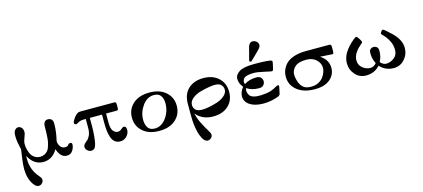

<svg xmlns="http://www.w3.org/2000/svg" viewBox="-69 -1329 4852 2203"><g transform="rotate(-15 2356.5 -227.5)"><path d="M64 22Q64 -31 76.5 -114.5Q89 -198 89 -201Q89 -206 82.5 -230Q76 -254 70 -291.5Q64 -329 64 -367Q64 -414 81.5 -434.5Q99 -455 121 -455Q146 -455 162 -434.5Q178 -414 178 -386Q178 -362 161 -321.5Q144 -281 144 -249Q144 -221 150.5 -191.5Q157 -162 171 -131.5Q185 -101 214 -81.5Q243 -62 281 -62Q309 -62 331.5 -73.5Q354 -85 368.5 -101Q383 -117 393 -146Q403 -175 408 -198.5Q413 -222 415.5 -260Q418 -298 418.5 -320Q419 -342 419 -380Q419 -455 476 -455Q484 -455 492 -453Q500 -451 510 -445Q520 -439 526.5 -425Q533 -411 533 -391Q533 -336 526.5 -289.5Q520 -243 513.5 -216.5Q507 -190 507 -185Q507 -156 526.5 -125Q546 -94 584 -94Q614 -94 624 -110Q634 -126 650 -126Q673 -126 673 -105Q673 -68 649 -31.5Q625 5 580 5Q504 5 470 -101Q408 5 300 5Q188 5 126 -113Q125 -102 125 -79Q125 50 204 142Q231 173 234 187Q235 192 235 198Q235 222 217.5 239Q200 256 178 256Q137 256 100.5 188.5Q64 121 64 22Z M752 -338Q752 -347 762 -365Q782 -401 802 -419.5Q822 -438 835 -441.5Q848 -445 867 -445H1258Q1274 -445 1278.5 -438Q1283 -431 1283 -410V-383Q1283 -359 1279.5 -353Q1276 -347 1259 -346H1137V-236Q1137 -166 1160.5 -137.5Q1184 -109 1214 -109Q1241 -109 1260.5 -128Q1280 -147 1293 -147Q1323 -147 1323 -104Q1323 -61 1291.5 -28Q1260 5 1213 5Q1174 5 1147.5 -17.5Q1121 -40 1109 -81Q1097 -122 1093 -160.5Q1089 -199 1089 -249V-346H944V-246Q944 -181 938 -125.5Q932 -70 927 -48.5Q922 -27 918 -18Q903 23 865 23Q840 23 819 4Q798 -15 798 -39Q798 -58 813.5 -74.5Q829 -91 847 -105Q865 -119 880.5 -153Q896 -187 896 -237V-346H871Q833 -346 807 -331Q781 -316 775 -316Q765 -316 758.5 -323Q752 -330 752 -338Z M1411 -222Q1411 -322 1482.5 -386Q1554 -450 1678 -450Q1801 -450 1872.5 -386Q1944 -322 1944 -223Q1944 -123 1872.5 -59Q1801 5 1677 5Q1554 5 1482.5 -59Q1411 -123 1411 -222ZM1529 -164Q1529 -111 1553 -73Q1577 -35 1634 -35Q1715 -35 1770.5 -111.5Q1826 -188 1826 -285Q1826 -337 1802 -373Q1778 -409 1721 -409Q1639 -409 1584 -332Q1529 -255 1529 -164Z M2072 -110V-211Q2072 -324 2139 -387Q2206 -450 2319 -450Q2431 -450 2498.5 -387Q2566 -324 2566 -222Q2566 -120 2499 -57.5Q2432 5 2318 5Q2188 5 2115 -85Q2130 -18 2162.5 44.5Q2195 107 2219 145Q2243 183 2243 200Q2243 224 2225 240Q2207 256 2185 256Q2140 256 2106 166Q2091 125 2083 73.5Q2075 22 2073.5 -14Q2072 -50 2072 -110ZM2114 -184Q2114 -152 2136.5 -127.5Q2159 -103 2217 -103Q2247 -103 2294 -111.5Q2341 -120 2394.5 -137Q2448 -154 2486 -186.5Q2524 -219 2524 -260Q2524 -291 2502 -316Q2480 -341 2422 -341Q2400 -341 2356.5 -334Q2313 -327 2255 -311.5Q2197 -296 2155.5 -262.5Q2114 -229 2114 -184Z M2694 -131Q2694 -184 2736 -236Q2694 -283 2694 -342Q2694 -386 2745 -420.5Q2796 -455 2926 -455H2934Q3023 -455 3069 -451Q3115 -447 3126 -442Q3137 -437 3137 -427Q3137 -413 3120 -345Q3117 -332 3112.5 -327Q3108 -322 3099 -322Q3090 -322 3013 -339.5Q2936 -357 2895 -357Q2806 -357 2778 -331Q2758 -311 2758 -283Q2758 -276 2764 -260Q2824 -300 2909 -300Q2949 -300 2964.5 -279Q2980 -258 2980 -236Q2980 -213 2963.5 -192.5Q2947 -172 2910 -172Q2824 -172 2764 -212Q2758 -194 2758 -186Q2758 -176 2759 -170Q2764 -142 2777.5 -124.5Q2791 -107 2814 -99.5Q2837 -92 2856 -90Q2875 -88 2905 -88Q2985 -92 3025 -105Q3064 -118 3106 -143Q3116 -149 3125 -149Q3137 -149 3137 -134Q3137 -133 3122 -62Q3118 -45 3116.5 -41Q3115 -37 3108.5 -31.5Q3102 -26 3086 -20Q3003 11 2915 11H2912Q2813 11 2753.5 -28Q2694 -67 2694 -131ZM2879 -500Q2880 -507 2882.5 -517Q2885 -527 2895.5 -566.5Q2906 -606 2919 -656Q2933 -711 2975 -711Q2999 -711 3019.5 -694Q3040 -677 3040 -651Q3040 -633 3025 -614.5Q3010 -596 2953 -541Q2920 -509 2899 -489Z M3238 -220Q3238 -249 3245.5 -277.5Q3253 -306 3273.5 -337.5Q3294 -369 3326.5 -392Q3359 -415 3413.5 -430Q3468 -445 3538 -445H3815Q3830 -444 3834 -437Q3838 -430 3838 -411V-367Q3838 -344 3834.5 -337.5Q3831 -331 3818 -331Q3813 -331 3761 -335Q3709 -339 3677 -340Q3770 -281 3770 -184Q3770 -103 3706.5 -49Q3643 5 3527 5Q3394 5 3316 -57.5Q3238 -120 3238 -220ZM3337 -221Q3337 -179 3354 -129.5Q3371 -80 3407 -55Q3436 -34 3494 -34Q3540 -34 3577 -52.5Q3614 -71 3635 -99Q3656 -127 3666.5 -156Q3677 -185 3677 -209Q3677 -264 3632.5 -306Q3588 -348 3514 -348Q3420 -348 3378.5 -308.5Q3337 -269 3337 -221Z M3955 -189Q3955 -311 4100 -431Q4128 -454 4135 -454Q4146 -454 4166.5 -421.5Q4187 -389 4187 -380Q4187 -375 4182.5 -370Q4178 -365 4164.5 -353.5Q4151 -342 4140 -331Q4069 -262 4069 -190Q4069 -135 4111.5 -100.5Q4154 -66 4205 -66Q4242 -66 4275 -103V-105Q4245 -160 4245 -229Q4245 -264 4262.5 -277Q4280 -290 4299 -290Q4317 -290 4335 -277Q4353 -264 4353 -229Q4353 -160 4323 -105V-103Q4355 -66 4393 -66Q4441 -66 4485 -99.5Q4529 -133 4529 -193Q4529 -218 4524 -243Q4519 -268 4510 -287.5Q4501 -307 4491 -324.5Q4481 -342 4470 -355.5Q4459 -369 4451 -378Q4443 -387 4436 -394L4429 -400Q4421 -410 4421 -415Q4421 -423 4432 -438.5Q4443 -454 4451 -454Q4466 -454 4547 -376Q4643 -284 4643 -188Q4643 -110 4591.5 -52.5Q4540 5 4463 5Q4365 5 4299 -67Q4235 5 4135 5Q4056 5 4005.5 -52.5Q3955 -110 3955 -189Z"/></g></svg>

Font: CMU Serif
Style: Bold
Weight: 700
Version: Version 0.7.0